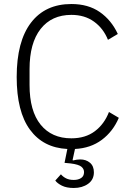

<svg xmlns="http://www.w3.org/2000/svg" viewBox="-20 -730 657 955"><path d="M335 -656Q237 -656 182 -586Q127 -516 127 -386V-307Q127 -178 182 -110Q237 -42 335 -42Q405 -42 452 -77.5Q499 -113 522 -173L571 -144Q542 -76 486.5 -34.5Q431 7 353 11L341 66L343 68Q363 63 379 63Q408 63 427.5 79.5Q447 96 447 127Q447 164 418 184.5Q389 205 347 205Q311 205 288 193.5Q265 182 255 168L283 137Q293 149 308.5 157Q324 165 347 165Q369 165 383.5 155.5Q398 146 398 126Q398 110 384.5 99Q371 88 332 83L301 80L315 11Q195 5 129 -85Q63 -175 63 -347Q63 -524 134 -617Q205 -710 335 -710Q419 -710 476.5 -670Q534 -630 566 -561L517 -532Q494 -589 447.5 -622.5Q401 -656 335 -656Z"/></svg>

Font: IBM Plex Sans Hebrew Light
Style: Regular
Weight: 300
Designer: Mike Abbink, Paul van der Laan, Pieter van Rosmalen, Yanek Iontef
Foundry: Bold Monday
Version: Version 1.2